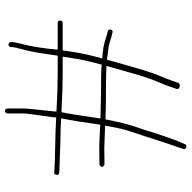

<svg xmlns="http://www.w3.org/2000/svg" viewBox="-19 -705 770 772"><g transform="rotate(90 366.0 -319.0)"><path d="M72.5 -166H179.5C175.3 -111.2 167.3 -61.2 155.5 -16C151.5 -0.7 149.5 9.7 149.5 15V22C149.5 24.7 150.5 27 152.5 29C154.5 31 156.8 32 159.5 32C162.2 32 164.5 31 166.5 29C168.5 27 169.5 24.7 169.5 22V15C169.5 11 172.4 -1.8 178.2 -23.5C184.4 -45.1 191.2 -78.1 197.5 -122.5C200 -140.2 202.1 -154.7 203.8 -166H280C322.5 -166 372.9 -164.3 428.2 -161V-153L419.2 -69C417.2 -50.3 416.2 -35.7 416.2 -25V36C416.2 38.7 417.2 41 419.2 43C421.2 45 423.6 46 426.2 46C428.9 46 431.2 45 433.2 43C435.2 41 436.2 38.7 436.2 36V-25C436.2 -35 437.6 -49 440.2 -67L451.9 -151V-160C482.2 -158 524.7 -156.6 575.4 -155.7C617.3 -154.9 645.1 -154 658.6 -153L672.6 -152C679.3 -152 682.8 -155.3 683.1 -162C683.5 -168.7 680.3 -172 673.6 -172L659.6 -173L541.7 -177C513 -177 484.4 -178 455.8 -180C465.2 -223.8 472.3 -276.1 481.3 -337C482.1 -337 496.5 -336.3 524.6 -334.8C552.7 -333.4 574.7 -332.9 592.1 -333.3C609.4 -333.8 625.6 -334 640.6 -334C643.3 -334 645.6 -335 647.6 -337C649.6 -339 650.6 -341.3 650.6 -344C650.6 -346.7 649.6 -349 647.6 -351C645.6 -353 643.3 -354 640.6 -354H628.6C620.6 -354 609.5 -353.8 595.1 -353.5C580.8 -353.2 568.1 -353.3 555.6 -354C541.9 -354.7 528.1 -355.2 514.4 -355.5C500.6 -355.8 490.8 -356.3 485 -357C486.7 -365 489.6 -380 493.8 -402C497.9 -424 504.6 -448.2 513.8 -474.5C522.9 -500.8 532.3 -529.5 541.9 -560.6C551.6 -591.7 560.7 -617.7 568.1 -638.5L578.6 -670C580.6 -676.7 578.5 -681 572.1 -683C565.8 -685 561.3 -682.7 558.8 -676L544.9 -642.7C539.8 -630.6 529.8 -602 515 -557C507.5 -531.7 499.2 -505.7 490 -479C479.8 -449.4 469.8 -409 460 -358C423.3 -359.3 391.3 -360 363.8 -360C319.6 -360 289.4 -360.3 273.1 -361C256.9 -361.7 247.5 -362 245 -362C253.3 -390 261.7 -419.3 270 -450C284.2 -502.4 298.6 -545.2 313.1 -578.5C319.4 -592.8 325 -607.3 330 -622L337.5 -644C339.2 -650.7 336 -654.8 328.1 -656.5C320.2 -658.2 315 -655.7 312.5 -649L305 -627C300 -612.3 292.9 -594.4 283.8 -573.1C274.7 -551.9 262 -512.3 245.6 -454.5C236.9 -423.5 230.4 -400.8 226.3 -386.5C222.1 -372.2 220 -364.7 220 -364C216.7 -364.7 210.6 -365.5 201.9 -366.5L173.5 -370C164.2 -371.3 155.7 -373.3 148 -376C140.3 -378.7 132.5 -381 124.5 -383L111.5 -386C104.8 -388 100.7 -385.8 99 -379.5C97.3 -373.2 99.8 -369 106.5 -367L119.5 -364C139.5 -357.3 156.2 -352.7 169.5 -350L196.9 -346.5C205.6 -345.5 211.7 -345 215 -345C202.1 -299.4 193.4 -260.3 188.8 -227.5C186.3 -209.8 184.2 -196 182.5 -186H72.5C65.8 -186 62.5 -182.7 62.5 -176C62.5 -169.3 65.8 -166 72.5 -166ZM431.3 -181C374.6 -184.3 322.9 -186 280 -186H207.5C209.2 -194.7 212 -212 216 -237.9C219.9 -263.9 228 -298.9 240 -343C252.5 -341 293.8 -340 363.8 -340L456.3 -338C447.7 -281.3 440.6 -229 431.3 -181Z"/></g></svg>

Font: Proton
Style: RgExt
Weight: 500
Version: Version 1.017